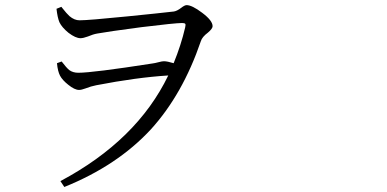

<svg xmlns="http://www.w3.org/2000/svg" viewBox="-20 -703 1540 765"><path d="M236.3 42 220.7 18.6Q525.4 -143.6 650.4 -402.3Q524.4 -394.5 363.3 -363.3Q342.8 -359.4 320.3 -350.6Q304.7 -344.7 294.9 -344.7Q277.3 -344.7 252 -365.2Q228.5 -383.8 219.2 -401.4Q210 -418.9 207 -451.2L225.6 -458Q245.1 -432.6 255.9 -423.8Q270.5 -413.1 292 -413.1Q349.6 -413.1 587.9 -450.2Q596.7 -451.2 611.3 -455.1Q626 -459 632.8 -459Q646.5 -459 671.9 -451.2Q701.2 -522.5 717.8 -593.8Q720.7 -605.5 717.8 -608.4Q714.8 -611.3 705.1 -611.3Q678.7 -611.3 543 -594.7Q409.2 -577.1 367.2 -569.3Q350.6 -566.4 330.1 -557.6Q311.5 -550.8 300.8 -550.8Q281.2 -550.8 252.9 -572.3Q226.6 -593.8 216.8 -614.3Q209 -632.8 205.1 -668L224.6 -675.8Q225.6 -674.8 227.5 -671.9Q246.1 -648.4 256.8 -638.7Q276.4 -622.1 296.9 -622.1Q332 -622.1 487.3 -637.7Q614.3 -650.4 672.9 -657.2Q685.5 -659.2 702.1 -671.9Q715.8 -682.6 723.6 -682.6Q745.1 -682.6 785.2 -652.3Q827.1 -621.1 827.1 -598.6Q827.1 -588.9 808.6 -573.2Q785.2 -555.7 780.3 -539.1Q708 -327.1 581.1 -187.5Q447.3 -43 236.3 42Z"/></svg>

Font: Bpmf GenYo Min R
Style: R
Weight: 400
Foundry: But Ko
Version: Version 1.320